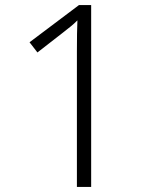

<svg xmlns="http://www.w3.org/2000/svg" viewBox="-20 -734 611 754"><path d="M338 0H282V-531Q282 -574 282.5 -601.5Q283 -629 284 -654Q270 -640 257.5 -630Q245 -620 226 -605L127 -528L96 -568L290 -714H338Z"/></svg>

Font: Noto Sans Myanmar Light
Style: Regular
Weight: 300
Designer: Monotype Design Team
Foundry: Monotype Imaging Inc.
Version: Version 2.107; ttfautohint (v1.8.4.7-5d5b)